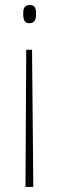

<svg xmlns="http://www.w3.org/2000/svg" viewBox="-20 -547 234 761"><path d="M123 -493C123 -515 118 -527 98 -527C75 -527 72 -511 72 -493C72 -467 78 -455 97 -455C117 -455 123 -469 123 -493ZM84 -350 81 194H112L107 -350Z"/></svg>

Font: Noto Sans Bengali ExtraCondensed Thin
Style: Regular
Weight: 100
Width: 2
Designer: Joana Ranito - Universal Thirst; Jelle Bosma - Monotype Design Team
Foundry: Universal Thirst ehf.
Version: Version 3.000